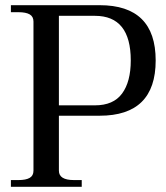

<svg xmlns="http://www.w3.org/2000/svg" viewBox="-20 -720 639 740"><path d="M22 -26H51Q80 -26 94.5 -34.5Q109 -43 109 -62V-637Q109 -656 94.5 -664.5Q80 -673 51 -673H22V-700H364Q580 -700 580 -487Q580 -274 364 -274H207V-62Q207 -26 265 -26H295V0H22ZM346 -314Q417 -314 450.5 -359.5Q484 -405 484 -487Q484 -659 346 -659H207V-314Z"/></svg>

Font: TavirajRegular
Style: Regular
Weight: 400
Designer: Katatrad Team
Foundry: CadsonDemak
Version: Version 1.001